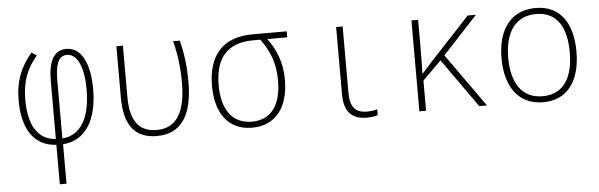

<svg xmlns="http://www.w3.org/2000/svg" viewBox="-49 -707 3476 1115"><g transform="rotate(-5 1689.0 -150.0)"><path d="M259 10V240H298V10C431 0 500 -115 500 -294C500 -435 457 -540 364 -540C292 -540 259 -476 259 -364V-24C148 -31 102 -127 102 -266C102 -375 131 -445 191 -517L162 -537C98 -461 63 -382 63 -264C63 -107 124 3 259 10ZM297 -24V-362C297 -446 312 -505 365 -505C428 -505 462 -420 462 -295C462 -125 401 -31 297 -24Z M845 10C986 10 1055 -89 1055 -289C1055 -375 1046 -449 1026 -530H987C1008 -449 1017 -367 1017 -287C1017 -112 961 -25 848 -25C744 -25 694 -91 694 -233V-530H656V-228C656 -71 717 10 845 10Z M1400 10C1537 10 1614 -88 1614 -251C1614 -350 1584 -425 1533 -495H1649V-530H1451C1273 -530 1189 -427 1189 -251C1189 -93 1262 10 1400 10ZM1402 -25C1285 -25 1228 -115 1228 -251C1228 -407 1295 -495 1451 -495H1492C1545 -424 1574 -350 1574 -251C1574 -109 1516 -25 1402 -25Z M2069 10C2092 10 2118 6 2133 1V-33C2118 -28 2095 -25 2073 -25C2007 -25 1975 -58 1975 -144V-530H1937V-138C1937 -34 1983 10 2069 10Z M2376 0H2415V-176L2524 -284L2725 0H2770L2549 -311L2752 -530H2704L2476 -285C2454 -261 2435 -240 2415 -217H2413C2414 -275 2415 -327 2415 -385V-530H2376Z M3097 10C3242 10 3315 -99 3315 -266C3315 -426 3248 -539 3100 -539C2960 -539 2878 -438 2878 -266C2878 -99 2954 10 3097 10ZM3097 -25C2975 -25 2917 -119 2917 -265C2917 -416 2982 -504 3100 -504C3227 -504 3276 -404 3276 -266C3276 -119 3220 -25 3097 -25Z"/></g></svg>

Font: Noto Sans Mono SemiCondensed ExtraLight
Style: Regular
Weight: 200
Width: 4
Designer: Monotype Design Team
Foundry: Monotype Imaging Inc.
Version: Version 2.014